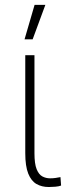

<svg xmlns="http://www.w3.org/2000/svg" viewBox="-20 -751 303 775"><path d="M82 -528.3H119.1V-132.3Q119.1 -89.8 127.9 -68.1Q136.7 -46.4 151.1 -38.8Q165.5 -31.2 182.1 -31.2Q193.8 -31.2 204.1 -32.7Q214.4 -34.2 224.1 -36.1L226.6 -2Q217.8 1.5 203.1 2.7Q188.5 3.9 176.8 3.9Q148.4 3.9 127.2 -8.3Q106 -20.5 94 -50.3Q82 -80.1 82 -132.8ZM79.1 -592.3 119.6 -731.4H163.1L111.8 -592.3Z"/></svg>

Font: Roboto Condensed ExtraLight
Style: Regular
Weight: 250
Designer: Christian Robertson
Foundry: Google
Version: Version 3.008; 2023